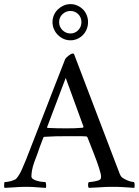

<svg xmlns="http://www.w3.org/2000/svg" viewBox="-34 -906 672 929"><path d="M284 -529 194 -291Q194 -290 194 -289Q196 -287 196 -287Q215 -286 241.5 -285.5Q268 -285 285 -285Q308 -285 326 -285.5Q344 -286 367 -288Q369 -288 369 -291Q370 -292 370 -293ZM93 -2Q76 -2 64 -1.5Q52 -1 40.5 0Q29 1 17 1.5Q5 2 -12 3Q-14 1 -14 -9.5Q-14 -20 -12 -25Q-8 -25 0.5 -26Q9 -27 18 -29.5Q27 -32 35 -35.5Q43 -39 47 -44Q62 -63 72 -86.5Q82 -110 93 -136Q130 -231 165 -321Q180 -359 195.5 -399.5Q211 -440 226.5 -479.5Q242 -519 256 -555Q270 -591 281 -619Q285 -627 298 -637Q311 -647 318 -647Q320 -647 321 -646.5Q322 -646 324 -645L523 -123Q534 -96 540 -79Q546 -62 548 -59Q552 -50 561.5 -44Q571 -38 581.5 -33.5Q592 -29 601.5 -27Q611 -25 614 -25Q618 -20 617.5 -9.5Q617 1 616 3Q587 1 564 -0.5Q541 -2 509 -2Q492 -2 478.5 -1.5Q465 -1 452.5 0Q440 1 426.5 1.5Q413 2 396 3Q392 -1 392 -11Q392 -21 396 -25Q401 -25 408.5 -26Q416 -27 424.5 -28.5Q433 -30 440.5 -32.5Q448 -35 451 -38Q455 -42 455 -52Q455 -63 445 -94Q435 -125 422 -158Q407 -196 389 -242Q388 -243 387 -244Q385 -246 383 -246Q374 -247 361 -247Q348 -247 334.5 -247Q321 -247 308 -247Q295 -247 286 -247Q256 -247 235 -246.5Q214 -246 181 -244Q180 -244 179.5 -243.5Q179 -243 178 -243Q177 -242 176 -241Q168 -220 160 -199Q154 -181 146.5 -160.5Q139 -140 132 -122Q123 -96 120.5 -79.5Q118 -63 118 -53Q118 -44 127.5 -38.5Q137 -33 149 -30Q161 -27 172 -26Q183 -25 186 -25Q188 -23 189 -12.5Q190 -2 188 3Q173 2 162.5 1.5Q152 1 142 0Q132 -1 120.5 -1.5Q109 -2 93 -2ZM252 -799Q252 -776 268.5 -760Q285 -744 307 -744Q329 -744 344.5 -760Q360 -776 360 -799Q360 -822 344.5 -837.5Q329 -853 307 -853Q285 -853 268.5 -837.5Q252 -822 252 -799ZM220 -799Q220 -817 227 -833Q234 -849 246 -860.5Q258 -872 273.5 -879Q289 -886 307 -886Q325 -886 340.5 -879Q356 -872 367.5 -860.5Q379 -849 385.5 -833Q392 -817 392 -799Q392 -781 385.5 -765Q379 -749 367.5 -737Q356 -725 340.5 -718Q325 -711 307 -711Q289 -711 273.5 -718Q258 -725 246 -737Q234 -749 227 -765Q220 -781 220 -799Z"/></svg>

Font: Vermiglione
Style: Regular
Weight: 400
Version: Version 1.000